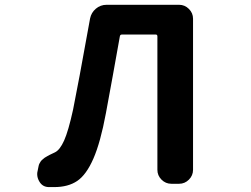

<svg xmlns="http://www.w3.org/2000/svg" viewBox="-20 -760 1040 794"><path d="M204.1 13.7Q191.4 13.7 180.7 13.7Q156.2 12.7 143.6 -7.8Q133.8 -23.4 133.8 -40Q133.8 -46.9 135.7 -53.7L139.6 -73.2Q140.6 -79.1 143.6 -84.5Q146.5 -89.8 148.9 -93.3Q151.4 -96.7 156.7 -101.1Q162.1 -105.5 165 -107.9Q168 -110.4 175.8 -114.3Q183.6 -118.2 185.5 -119.6Q187.5 -121.1 196.8 -125Q206.1 -128.9 207 -129.9Q227.5 -139.6 245.1 -178.7Q262.7 -217.8 282.2 -306.6Q301.8 -402.3 352.5 -683.6Q357.4 -708 376.5 -724.1Q395.5 -740.2 420.9 -740.2H720.7Q744.1 -740.2 761.2 -723.1Q778.3 -706.1 778.3 -682.6V-57.6Q778.3 -34.2 761.2 -17.1Q744.1 0 720.7 0H688.5Q665 0 647.9 -17.1Q630.9 -34.2 630.9 -57.6V-609.4Q630.9 -617.2 624 -617.2H484.4Q476.6 -617.2 475.6 -609.4Q445.3 -438.5 418 -292Q395.5 -170.9 366.2 -104Q336.9 -37.1 299.3 -11.7Q261.7 13.7 204.1 13.7Z"/></svg>

Font: Gen Jyuu Gothic Monospace Bold
Style: Bold
Weight: 700
Designer: [Source Han Sans]
Ryoko NISHIZUKA  (kana & ideographs); Paul D. Hunt (Latin, Greek & Cyrillic); Wenlong ZHANG  (bopomofo
Version: Version 1.002.20150607